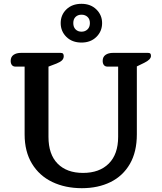

<svg xmlns="http://www.w3.org/2000/svg" viewBox="-20 -972 847 1006"><path d="M298 -851Q298 -894 328 -923Q358 -952 407 -952Q455 -952 485 -922.5Q515 -893 515 -851Q515 -808 485 -778.5Q455 -749 407 -749Q358 -749 328 -778.5Q298 -808 298 -851ZM451 -851Q451 -872 438.5 -883.5Q426 -895 407 -895Q388 -895 376 -883.5Q364 -872 364 -851Q364 -830 376 -818Q388 -806 407 -806Q426 -806 438.5 -818Q451 -830 451 -851ZM109 -268V-623H61Q49 -623 42.5 -631Q36 -639 36 -653Q36 -674 51 -684.5Q66 -695 91 -695H297Q307 -695 310.5 -690.5Q314 -686 314 -678Q314 -665 305 -656Q296 -647 276 -639L234 -623V-255Q234 -163 282 -114.5Q330 -66 415 -66Q501 -66 550 -115Q599 -164 599 -255V-623H543Q531 -623 524.5 -631Q518 -639 518 -653Q518 -674 533 -684.5Q548 -695 573 -695H755Q764 -695 767.5 -691.5Q771 -688 771 -679Q771 -660 736 -643L697 -624V-268Q697 -176 660.5 -113Q624 -50 559 -18Q494 14 409 14Q322 14 254 -18.5Q186 -51 147.5 -114.5Q109 -178 109 -268Z"/></svg>

Font: Maitree Semibold
Style: Regular
Weight: 600
Designer: CadsonDemak Team
Foundry: CadsonDemak
Version: Version 1.010